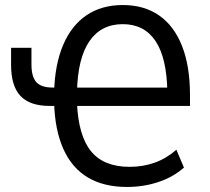

<svg xmlns="http://www.w3.org/2000/svg" viewBox="-20 -734 834 763"><path d="M485 9Q393 9 329.5 -28.5Q266 -66 232 -141.5Q198 -217 195 -327L208 -313H178Q99 -313 61.5 -352.5Q24 -392 24 -477V-544H105V-478Q105 -429 124.5 -407.5Q144 -386 190 -386H212L195 -368Q198 -478 231 -555.5Q264 -633 324 -673.5Q384 -714 468 -714Q553 -714 612.5 -672.5Q672 -631 703.5 -551Q735 -471 735 -356V-313H272L286 -323Q292 -193 342.5 -132Q393 -71 495 -71Q548 -71 594.5 -87.5Q641 -104 681 -139L711 -68Q668 -30 609 -10.5Q550 9 485 9ZM468 -638Q382 -638 335.5 -570.5Q289 -503 286 -370L274 -386H658L645 -368Q643 -504 598 -571Q553 -638 468 -638Z"/></svg>

Font: Nunito Sans 10pt Condensed Medium
Style: Regular
Weight: 500
Width: 3
Designer: Vernon Adams
Foundry: Vernon Adams
Version: Version 3.101;gftools[0.9.27]